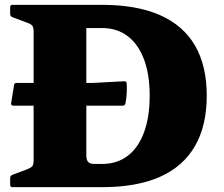

<svg xmlns="http://www.w3.org/2000/svg" viewBox="-20 -774 927 794"><path d="M119 0V-754H337V-133Q337 -111 345.5 -103.5Q354 -96 370 -96H402Q464 -96 508 -129.5Q552 -163 575.5 -226.5Q599 -290 599 -378Q599 -466 575.5 -528.5Q552 -591 508 -624.5Q464 -658 402 -658H337V-754H402Q545 -754 641.5 -711.5Q738 -669 786.5 -585.5Q835 -502 835 -378Q835 -254 786 -169.5Q737 -85 641 -42.5Q545 0 402 0ZM22 -744Q22 -754 32 -754H337V-553H119V-643Q119 -659 114.5 -666.5Q110 -674 90 -681L31 -703Q22 -707 22 -716ZM32 0Q22 0 22 -10V-38Q22 -47 31 -51L90 -73Q110 -81 114.5 -88Q119 -95 119 -111V-201H337V0ZM35 -337Q26 -337 26 -347L38 -421Q38 -431 49 -431H364L494 -438Q504 -438 504 -428Q505 -408 504 -388Q503 -368 499 -347Q497 -337 487 -337Z"/></svg>

Font: Hahmlet Black
Style: Regular
Weight: 900
Version: Version 1.002